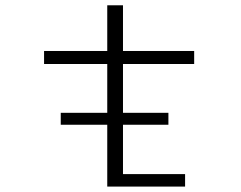

<svg xmlns="http://www.w3.org/2000/svg" viewBox="-20 -688 890 708"><path d="M204 -272H375.5V-452H142.5V-500H375.5V-668.5H433.5V-500H696V-452H433.5V-272H601V-228H433.5V-46H662.5V0H375.5V-228H204Z"/></svg>

Font: League Mono Wide UltraLight
Style: Regular
Weight: 200
Width: 8
Designer: Tyler Finck
Foundry: The League of Moveable Type / Tyler Finck
Version: Version 2.210